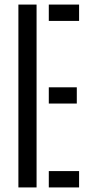

<svg xmlns="http://www.w3.org/2000/svg" viewBox="-20 -820 394 840"><path d="M60.5 0V-800H140V0ZM193.5 -728.5V-800H326V-728.5ZM193.5 -367V-438H316V-367ZM193.5 0V-71.5H326V0Z"/></svg>

Font: Big Shoulders Stencil Text
Style: Regular
Weight: 400
Designer: Patric King
Foundry: XO Type Co
Version: Version 1.000